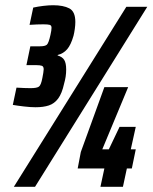

<svg xmlns="http://www.w3.org/2000/svg" viewBox="-20 -714 583 734"><path d="M116 -304Q97 -304 71.5 -307Q46 -310 29 -313L43 -379Q59 -378 73.5 -377.5Q88 -377 97 -377Q121 -377 129 -383Q137 -389 142 -416Q144 -427 145.5 -435.5Q147 -444 147 -449Q147 -460 140 -462.5Q133 -465 118 -465H81L96 -537H133Q152 -537 159 -543Q166 -549 173 -581Q175 -589 176 -596.5Q177 -604 177 -608Q177 -617 170 -619Q163 -621 146 -621Q136 -621 121 -620.5Q106 -620 93 -619L107 -685Q125 -689 145.5 -691.5Q166 -694 183 -694Q222 -694 245 -682Q268 -670 268 -630Q268 -618 266 -603.5Q264 -589 261 -577Q251 -542 236.5 -525.5Q222 -509 201 -504L200 -502Q218 -497 225.5 -485Q233 -473 233 -448Q233 -434 231 -421Q229 -408 225 -394Q217 -357 202.5 -337.5Q188 -318 167 -311Q146 -304 116 -304ZM33 0 463 -688H543L114 0ZM364 0 379 -70H277L289 -133L379 -381H470L371 -143H396L437 -229H499L480 -143H499L484 -70H465L450 0Z"/></svg>

Font: Saira ExtraCondensed Black
Style: Italic
Weight: 900
Width: 2
Italic angle: -12°
Designer: Hector Gatti with collaboration of the Omnibus-Type team
Foundry: Omnibus-Type
Version: Version 1.101